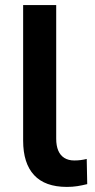

<svg xmlns="http://www.w3.org/2000/svg" viewBox="-20 -725 374 755"><path d="M243 10Q157 10 114 -36.5Q71 -83 71 -172V-705H201V-180Q201 -152 209 -133Q217 -114 233 -104Q249 -94 272 -94Q285 -94 297 -95.5Q309 -97 321 -100L323 -1Q303 4 284 7Q265 10 243 10Z"/></svg>

Font: Nunito Sans 10pt
Style: Bold
Weight: 700
Designer: Vernon Adams
Foundry: Vernon Adams
Version: Version 3.101;gftools[0.9.27]